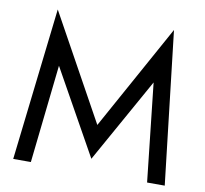

<svg xmlns="http://www.w3.org/2000/svg" viewBox="-81 -823 972 911"><g transform="rotate(10 405.0 -367.5)"><path d="M177 -473 125 0H40L125 -735L405 -228L685 -735L770 0H685L633 -473L405 -65Z"/></g></svg>

Font: Jost*
Style: Regular
Weight: 400
Version: Version 3.7